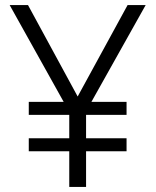

<svg xmlns="http://www.w3.org/2000/svg" viewBox="-20 -734 611 754"><path d="M285 -355 481 -714H552L339 -334H477V-283H318V-191H477V-140H318V0H252V-140H93V-191H252V-283H93V-334H230L18 -714H90Z"/></svg>

Font: Noto Sans Oriya Light
Style: Regular
Weight: 300
Version: Version 2.003